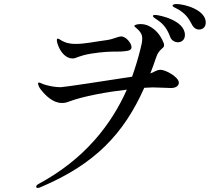

<svg xmlns="http://www.w3.org/2000/svg" viewBox="-20 -899 1040 949"><path d="M853 -879C843 -879 833 -877 833 -871C833 -865 846 -861 862 -852C894 -832 910 -814 928 -779C936 -762 950 -753 963 -753C979 -753 997 -762 997 -788C997 -850 893 -879 853 -879ZM749 -825C742 -825 736 -825 736 -820C736 -814 746 -809 757 -801C790 -780 808 -752 821 -717C828 -697 847 -690 859 -690C875 -690 894 -700 894 -726C894 -800 764 -825 749 -825ZM774 -554C753 -554 742 -542 723 -536C733 -562 743 -588 752 -616C767 -660 791 -658 791 -675C791 -681 789 -688 783 -700C766 -735 745 -755 717 -770C703 -777 689 -780 674 -780C657 -780 644 -775 644 -771C644 -765 663 -757 675 -737C681 -728 683 -719 683 -707C683 -693 679 -675 673 -652C662 -609 649 -565 633 -520C511 -501 296 -468 280 -468C254 -468 227 -473 203 -480C189 -484 178 -491 173 -491C170 -491 168 -489 168 -486C168 -479 175 -464 182 -456C204 -428 241 -390 286 -390C298 -390 309 -392 321 -397C392 -424 512 -445 607 -456C530 -283 399 -113 171 10C161 15 159 20 159 24C159 28 162 30 166 30C170 30 175 29 181 26C448 -87 591 -236 693 -465C710 -466 724 -467 734 -467C758 -467 809 -464 826 -464C852 -464 864 -477 864 -490C864 -518 799 -554 774 -554ZM339 -610C357 -610 369 -624 431 -634C488 -643 525 -644 553 -644C571 -644 585 -644 598 -646C617 -648 630 -652 630 -666C630 -687 601 -719 580 -719C564 -719 539 -705 509 -701C441 -692 401 -682 354 -682C317 -682 301 -690 287 -697C275 -704 270 -708 266 -708C262 -708 261 -705 261 -699C261 -692 265 -680 269 -670C282 -639 306 -610 339 -610Z"/></svg>

Font: Shippori Mincho OTF Medium
Style: Regular
Weight: 500
Designer: FONTDASU
Foundry: FONTDASU / Google Inc. / but / Adobe
Version: Version 3.300;hotconv 1.0.109;makeotfexe 2.5.65596